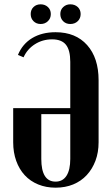

<svg xmlns="http://www.w3.org/2000/svg" viewBox="-20 -858 515 888"><path d="M305 -358V-572Q305 -626 285 -651Q265 -676 221 -676Q177 -676 141.5 -653.5Q106 -631 89 -593L63 -604Q84 -655 129 -682Q174 -709 237 -709Q330 -709 383 -649.5Q436 -590 436 -487V-200Q436 -153 421.5 -114.5Q407 -76 381 -48Q355 -20 318.5 -5Q282 10 237 10Q193 10 156.5 -5Q120 -20 94.5 -47.5Q69 -75 55 -114Q41 -153 41 -200V-358ZM305 -330H171V-123Q171 -18 237 -18Q270 -18 287.5 -45Q305 -72 305 -123ZM122 -793Q122 -813 135 -825.5Q148 -838 168 -838Q188 -838 201.5 -825.5Q215 -813 215 -793Q215 -773 201.5 -760Q188 -747 168 -747Q148 -747 135 -760Q122 -773 122 -793ZM259 -793Q259 -813 272.5 -825.5Q286 -838 305 -838Q326 -838 339.5 -825.5Q353 -813 353 -793Q353 -773 339.5 -760Q326 -747 305 -747Q285 -747 272 -760Q259 -773 259 -793Z"/></svg>

Font: Moniqa Black Heading
Style: Regular
Weight: 900
Designer: Rajesh Rajput
Foundry: Rajesh Rajput
Version: Version 1.000